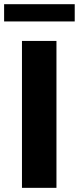

<svg xmlns="http://www.w3.org/2000/svg" viewBox="-52 -904 380 924"><path d="M219.7 0H53.7V-707H219.7ZM307.6 -800.8H-32.2V-883.8H307.6Z"/></svg>

Font: Pretendard JP ExtraBold
Style: Regular
Weight: 800
Designer: Base glyphs from Inter by Rasmus Andersson; Hangeul glyphs from Noto Sans CJK(Source Han Sans) by Jang Soo-young and Kan
Foundry: Kil Hyung-jin
Version: Version 1.309